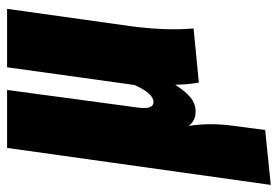

<svg xmlns="http://www.w3.org/2000/svg" viewBox="-178 -430 795 550"><g transform="rotate(-90 220.0 -155.5)"><path d="M419.9 -182.1Q405.8 -77.6 413.1 1L257.8 16.1Q252 -16.1 252 -51.8Q231.9 -21 214.4 -7.1Q196.8 6.8 174.8 6.8Q148.4 6.8 133.8 -13.2Q143.6 47.4 133.8 117.2L122.1 206.1L-35.2 222.2L70.8 -533.2H236.8L187 -163.1Q179.2 -113.8 202.1 -113.8Q226.6 -113.8 251 -168L301.8 -533.2H469.2Z"/></g></svg>

Font: Fira Sans Compressed ExtraBold
Style: Italic
Weight: 800
Width: 3
Italic angle: -8°
Designer: Carrois Corporate & Edenspiekermann AG
Foundry: Carrois Corporate GbR & Edenspiekermann AG
Version: Version 4.203;PS 004.203;hotconv 1.0.88;makeotf.lib2.5.64775